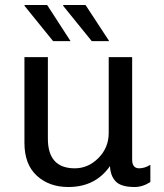

<svg xmlns="http://www.w3.org/2000/svg" viewBox="-20 -740 658 770"><path d="M169 -720 263 -575H193L78 -717L79 -720ZM323 -720 418 -575H348L233 -717L234 -720ZM172 -511V-184Q172 -65 280 -65Q334 -65 375 -106.5Q416 -148 416 -207V-511H510V-100Q510 -65 538 -65Q560 -65 583 -79V-10Q552 10 520 10Q466 10 444.5 -12Q423 -34 421 -74Q363 10 254 10Q177 10 127.5 -35.5Q78 -81 78 -167V-511Z"/></svg>

Font: Chivo
Style: Regular
Weight: 400
Designer: Hector Gatti
Foundry: Omnibus-Type
Version: Version 1.007;PS 001.007;hotconv 1.0.88;makeotf.lib2.5.64775